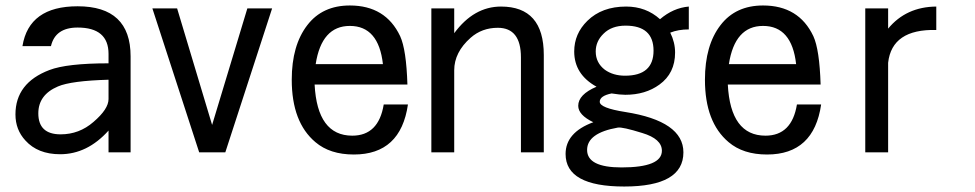

<svg xmlns="http://www.w3.org/2000/svg" viewBox="-20 -557 3540 697"><path d="M374 -327.1V-361.3Q374 -457 261.7 -457Q180.7 -457 165 -389.6H61.5Q85 -534.2 261.7 -534.2Q454.1 -534.2 454.1 -352.5V-3.9H374V-83Q296.9 2.9 198.2 2.9Q117.2 2.9 72.3 -46.9Q36.1 -85.9 36.1 -141.6Q36.1 -255.9 159.2 -302.7Q222.7 -327.1 374 -327.1ZM374 -267.6Q238.3 -263.7 190.4 -243.2Q119.1 -212.9 119.1 -145.5Q119.1 -69.3 200.2 -69.3Q267.6 -69.3 319.3 -114.3Q374 -161.1 374 -197.3Z M703.1 -3.9 533.2 -526.4H623L750 -103.5L877.9 -526.4H967.8L797.9 -3.9Z M1122.1 -250Q1131.8 -64.5 1258.8 -64.5Q1354.5 -64.5 1373 -177.7H1460.9Q1434.6 3.9 1264.6 3.9Q1177.7 3.9 1125 -41Q1039.1 -113.3 1039.1 -267.6Q1039.1 -392.6 1095.7 -465.8Q1150.4 -537.1 1250 -537.1Q1379.9 -537.1 1432.6 -425.8Q1455.1 -377 1459 -250ZM1126 -324.2H1370.1Q1354.5 -462.9 1250 -462.9Q1147.5 -462.9 1126 -324.2Z M1545.9 -3.9V-526.4H1628.9V-436.5Q1700.2 -533.2 1798.8 -533.2Q1954.1 -533.2 1954.1 -357.4V-3.9H1871.1V-348.6Q1871.1 -456.1 1787.1 -456.1Q1729.5 -456.1 1688.5 -419.9Q1628.9 -367.2 1628.9 -301.8V-3.9Z M2376 -487.3Q2423.8 -528.3 2480.5 -533.2V-450.2Q2442.4 -450.2 2413.1 -438.5Q2430.7 -403.3 2430.7 -366.2Q2430.7 -291 2374 -250Q2323.2 -212.9 2250 -212.9Q2230.5 -212.9 2200.2 -217.8Q2157.2 -209 2157.2 -187.5Q2157.2 -165 2250 -150.4Q2460.9 -117.2 2460.9 -3.9Q2460.9 120.1 2246.1 120.1Q2033.2 120.1 2033.2 2Q2033.2 -76.2 2133.8 -113.3Q2079.1 -139.6 2079.1 -172.9Q2079.1 -213.9 2145.5 -242.2Q2064.5 -287.1 2064.5 -370.1Q2064.5 -434.6 2112.3 -481.4Q2165 -533.2 2252.9 -533.2Q2325.2 -533.2 2376 -487.3ZM2222.7 -93.8Q2111.3 -74.2 2111.3 -12.7Q2111.3 50.8 2236.3 50.8Q2382.8 50.8 2382.8 -9.8Q2382.8 -52.7 2311.5 -74.2Q2239.3 -96.7 2222.7 -93.8ZM2251 -463.9Q2200.2 -463.9 2170.9 -434.6Q2142.6 -407.2 2142.6 -370.1Q2142.6 -329.1 2175.8 -303.7Q2206.1 -282.2 2249 -282.2Q2352.5 -282.2 2352.5 -373Q2352.5 -463.9 2251 -463.9Z M2622.1 -250Q2631.8 -64.5 2758.8 -64.5Q2854.5 -64.5 2873 -177.7H2960.9Q2934.6 3.9 2764.6 3.9Q2677.7 3.9 2625 -41Q2539.1 -113.3 2539.1 -267.6Q2539.1 -392.6 2595.7 -465.8Q2650.4 -537.1 2750 -537.1Q2879.9 -537.1 2932.6 -425.8Q2955.1 -377 2959 -250ZM2626 -324.2H2870.1Q2854.5 -462.9 2750 -462.9Q2647.5 -462.9 2626 -324.2Z M3121.1 -3.9V-526.4H3204.1V-453.1Q3269.5 -532.2 3378.9 -533.2V-448.2Q3217.8 -452.1 3204.1 -329.1V-3.9Z"/></svg>

Font: MotoyaLCedar
Style: W3 mono
Weight: 400
Version: Version 1.01